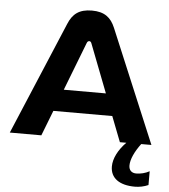

<svg xmlns="http://www.w3.org/2000/svg" viewBox="-60 -733 890 1013"><g transform="rotate(5 385.5 -226.0)"><path d="M262 -598 10 0H177L229 -134H541L593 0H627C586 42 562 89 562 131C562 192 609 227 692 227C715 227 741 222 763 212V139C741 151 716 157 693 157C668 157 654 142 654 118C654 86 673 44 706 0H760L509 -599C487 -651 453 -679 386 -679C318 -679 284 -651 262 -598ZM274 -250 373 -506C376 -515 382 -517 386 -517C390 -517 395 -515 398 -506L497 -250Z"/></g></svg>

Font: LT Wave Bold
Style: Regular
Weight: 700
Designer: Daniel Lyons
Version: Version 2.5 (Glyphs App)